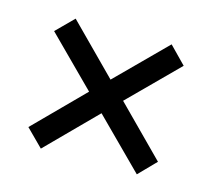

<svg xmlns="http://www.w3.org/2000/svg" viewBox="-59 -396 503 458"><g transform="rotate(15 192.0 -166.5)"><path d="M76 -6 34 -48 152 -167 34 -285 76 -327 194 -208 313 -327 354 -285 236 -167 354 -48 313 -6 194 -125Z"/></g></svg>

Font: Junicode
Style: Regular
Weight: 400
Designer: Peter S. Baker
Version: Version 2.100; ttfautohint (v1.8.4)